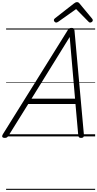

<svg xmlns="http://www.w3.org/2000/svg" viewBox="-57 -1276 910 1796"><path d="M-14 14Q-30 14 -35 5Q-40 -4 -31 -19L576 -993Q583 -1006 591 -1010.5Q599 -1015 613 -1015Q626 -1015 632 -1009.5Q638 -1004 640 -988L728 -14Q729 0 723 7Q717 14 702 14Q688 14 682.5 8.5Q677 3 675 -10L649 -303H207L24 -9Q15 5 7.5 9.5Q0 14 -14 14ZM238 -353H645L595 -930ZM469 -1065Q460 -1065 453.5 -1072.5Q447 -1080 447 -1087Q447 -1093 449.5 -1096.5Q452 -1100 456 -1104L634 -1243Q643 -1250 649.5 -1253Q656 -1256 664 -1256Q671 -1256 677 -1252.5Q683 -1249 688 -1242L805 -1101Q808 -1098 809.5 -1094Q811 -1090 811 -1086Q811 -1077 802.5 -1071Q794 -1065 787 -1065Q781 -1065 776.5 -1068Q772 -1071 768 -1076L655 -1191L490 -1074Q483 -1070 478.5 -1067.5Q474 -1065 469 -1065ZM0 490H833V500H0ZM0 -20H833V0H0ZM0 -505H833V-500H0ZM0 -1010H833V-1000H0Z"/></svg>

Font: Playwrite TZ Guides
Style: Regular
Weight: 400
Designer: Veronika Burian, José Scaglione
Foundry: TypeTogether
Version: Version 1.003